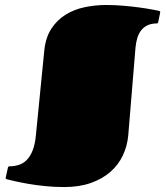

<svg xmlns="http://www.w3.org/2000/svg" viewBox="-20 -738 671 777"><path d="M159.2 -533.2Q164.6 -586.4 188 -622.1Q211.4 -657.7 246.1 -679Q280.8 -700.2 323.2 -709Q365.7 -717.8 409.2 -717.8Q444.8 -717.8 479 -714.8Q513.2 -711.9 542 -708Q570.8 -704.1 591.8 -700.2Q612.8 -696.3 622.6 -694.3Q628.4 -692.9 628.4 -689Q628.4 -688 627.4 -683.1L620.1 -647.9Q619.1 -644.5 617.4 -643.8Q615.7 -643.1 614.3 -643.1Q592.8 -643.1 577.1 -635.7Q561.5 -628.4 551.3 -615.2Q541 -602.1 535.6 -584Q530.3 -565.9 528.3 -544.9L499 -189.9Q495.1 -147 477.1 -108.9Q459 -70.8 426.8 -42.5Q394.5 -14.2 347.7 2.4Q300.8 19 240.2 19Q199.7 19 162.1 15.1Q124.5 11.2 93.8 5.9Q63 0.5 40.8 -4.6Q18.6 -9.8 8.8 -12.2Q2.9 -13.7 2.9 -17.6Q2.9 -18.1 3.9 -22.9L12.2 -60.1Q13.2 -63.5 14.9 -64.2Q16.6 -64.9 18.1 -64.9Q39.6 -64.9 57.9 -71.3Q76.2 -77.6 89.8 -92.3Q103.5 -106.9 112.5 -130.4Q121.6 -153.8 125 -188Z"/></svg>

Font: Fascinate
Style: Regular
Weight: 900
Designer: Astigmatic (AOETI)
Foundry: Astigmatic (AOETI)
Version: Version 1.000